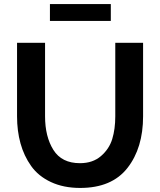

<svg xmlns="http://www.w3.org/2000/svg" viewBox="-20 -921 790 946"><path d="M374 -117Q437 -117 477.5 -152Q518 -187 533 -236Q548 -285 548 -348V-710H685V-348Q685 -192 608 -93.5Q531 5 375 5Q293 5 231 -24Q169 -53 133.5 -103Q98 -153 81 -214.5Q64 -276 64 -348V-710H202V-348Q202 -248 243 -182.5Q284 -117 374 -117ZM526 -818H226V-901H526Z"/></svg>

Font: Raleway
Style: Bold
Weight: 700
Designer: Matt McInerney, Pablo Impallari, Rodrigo Fuenzalida
Foundry: Matt McInerney, Pablo Impallari, Rodrigo Fuenzalida
Version: Version 3.000